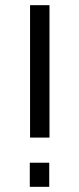

<svg xmlns="http://www.w3.org/2000/svg" viewBox="-20 -721 306 741"><path d="M171 -190H96V-701H171ZM170 0H95V-93H170Z"/></svg>

Font: Gudea
Style: Regular
Weight: 400
Designer: Agustina Mingote
Foundry: Agustina Mingote
Version: Version 1.002